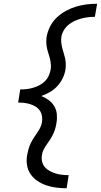

<svg xmlns="http://www.w3.org/2000/svg" viewBox="-20 -853 540 1026"><path d="M336 153Q308 153 280.5 149.5Q253 146 228 137.5Q203 129 181 114.5Q159 100 144 78.5Q129 57 124.5 30Q120 3 125 -24Q128 -40 132 -55Q136 -70 143 -85Q150 -100 158.5 -113.5Q167 -127 176.5 -140.5Q186 -154 193.5 -168Q201 -182 204 -198Q207 -215 204.5 -231.5Q202 -248 193.5 -261Q185 -274 171.5 -282.5Q158 -291 142.5 -296Q127 -301 110.5 -303Q94 -305 77 -305L88 -375Q106 -375 123 -377Q140 -379 157 -384Q174 -389 190.5 -397.5Q207 -406 220 -419Q233 -432 240.5 -448.5Q248 -465 251 -482Q253 -497 251.5 -512Q250 -527 246.5 -541Q243 -555 238.5 -568.5Q234 -582 231 -596Q228 -610 227.5 -625.5Q227 -641 229 -656Q234 -684 247.5 -711Q261 -738 283 -759Q305 -780 331.5 -794.5Q358 -809 386 -817.5Q414 -826 442.5 -829.5Q471 -833 499 -833L487 -763Q469 -763 451 -761Q433 -759 414.5 -754Q396 -749 378.5 -741Q361 -733 346 -720.5Q331 -708 321 -691Q311 -674 308 -656Q306 -641 307.5 -626Q309 -611 312.5 -597Q316 -583 320.5 -569Q325 -555 328 -541Q331 -527 331.5 -512Q332 -497 330 -482Q326 -458 315 -435Q304 -412 286.5 -393Q269 -374 246.5 -361Q224 -348 200 -340Q221 -332 239 -319Q257 -306 269 -287Q281 -268 283.5 -244.5Q286 -221 282 -198Q280 -182 275.5 -167Q271 -152 264.5 -137.5Q258 -123 249 -109Q240 -95 230.5 -82Q221 -69 213.5 -54.5Q206 -40 204 -24Q201 -7 205 10.5Q209 28 220 40.5Q231 53 246 61Q261 69 277.5 74Q294 79 311.5 81Q329 83 347 83Z"/></svg>

Font: Iosevka Curly Oblique
Style: Regular
Weight: 400
Italic angle: -9°
Monospace: yes
Designer: Belleve Invis
Foundry: Belleve Invis
Version: Version 11.1.0; ttfautohint (v1.8.3)